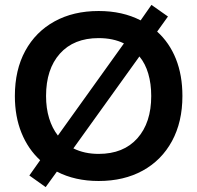

<svg xmlns="http://www.w3.org/2000/svg" viewBox="-20 -730 807 785"><path d="M166.7 35 100 -12.5 144.2 -75Q95 -120 67.9 -186.7Q40.8 -253.3 40.8 -337.5Q40.8 -444.2 83.3 -522.1Q125.8 -600 202.9 -642.5Q280 -685 383.3 -685Q480.8 -685 555 -646.7L599.2 -710L666.7 -662.5L622.5 -600.8Q672.5 -555.8 699.2 -489.2Q725.8 -422.5 725.8 -337.5Q725.8 -231.7 683.3 -153.3Q640.8 -75 563.8 -32.5Q486.7 10 383.3 10Q286.7 10 212.5 -28.3ZM216.7 -175.8 486.7 -552.5Q442.5 -574.2 383.3 -574.2Q281.7 -574.2 225 -510.8Q168.3 -447.5 168.3 -337.5Q168.3 -287.5 180.8 -246.7Q193.3 -205.8 216.7 -175.8ZM383.3 -100.8Q485 -100.8 541.7 -164.6Q598.3 -228.3 598.3 -337.5Q598.3 -387.5 586.2 -428.8Q574.2 -470 550 -499.2L280 -123.3Q325 -100.8 383.3 -100.8Z"/></svg>

Font: Funnel Display SemiBold
Style: Regular
Weight: 600
Designer: NORD ID, Kristian Moeller
Foundry: Dicotype
Version: Version 1.000